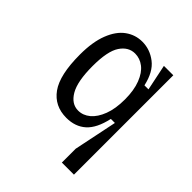

<svg xmlns="http://www.w3.org/2000/svg" viewBox="-206 -681 1011 1011"><g transform="rotate(45 300.0 -175.0)"><path d="M85 -270Q85 -363 109.5 -426Q134 -489 176 -519.5Q218 -550 270 -550Q327 -550 374.5 -513.5Q422 -477 440 -395H470L440 -540H510V200H420V97L470 -145H440Q421 -59 378.5 -21Q336 17 270 17Q182 17 133.5 -50.5Q85 -118 85 -270ZM287 -54Q323 -54 353 -79Q383 -104 401.5 -152.5Q420 -201 420 -270Q420 -338 401.5 -385.5Q383 -433 353 -456Q323 -479 287 -479Q238 -479 206.5 -432Q175 -385 175 -274Q175 -160 206 -107Q237 -54 287 -54Z"/></g></svg>

Font: Sligoil Micro
Style: Regular
Weight: 400
Designer: Ariel Martín Pérez
Foundry: Igor Stepanchenko
Version: Version 1.001